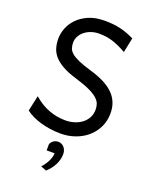

<svg xmlns="http://www.w3.org/2000/svg" viewBox="-176 -819 925 1168"><g transform="rotate(20 287.0 -235.5)"><path d="M468.8 -585.9Q442.4 -600.6 420.2 -610.6Q397.9 -620.6 377 -627.2Q356 -633.8 335 -636.7Q314 -639.6 290.5 -639.6Q261.2 -639.6 237.1 -630.9Q212.9 -622.1 195.3 -607.4Q177.7 -592.8 168.2 -573.7Q158.7 -554.7 158.7 -534.7Q158.7 -514.6 164.3 -498.3Q169.9 -481.9 187 -467.5Q204.1 -453.1 235.8 -439.2Q267.6 -425.3 319.8 -410.2Q368.2 -396 405.5 -377.2Q442.9 -358.4 468.3 -334Q493.7 -309.6 506.8 -278.3Q520 -247.1 520 -207.5Q520 -158.2 500.7 -117.9Q481.4 -77.6 448 -48.6Q414.6 -19.5 370.1 -3.7Q325.7 12.2 275.9 12.2Q240.7 12.2 207.3 7.3Q173.8 2.4 144.3 -6.3Q114.7 -15.1 89.8 -27.1Q64.9 -39.1 46.4 -53.7L68.4 -153.8Q117.2 -111.3 169.2 -92.3Q221.2 -73.2 275.9 -73.2Q305.2 -73.2 332.5 -81.5Q359.9 -89.8 380.9 -105.7Q401.9 -121.6 414.6 -144.8Q427.2 -168 427.2 -197.8Q427.2 -216.8 421.1 -234.1Q415 -251.5 396.5 -268.1Q377.9 -284.7 343.3 -301Q308.6 -317.4 251.5 -334.5Q194.3 -351.6 158.2 -372.1Q122.1 -392.6 101.6 -416.7Q81.1 -440.9 73.5 -468.5Q65.9 -496.1 65.9 -527.3Q65.9 -558.6 78.9 -593.3Q91.8 -627.9 119.6 -657.2Q147.5 -686.5 190.9 -705.8Q234.4 -725.1 295.4 -725.1Q323.7 -725.1 348.4 -722.7Q373 -720.2 396.2 -714.8Q419.4 -709.5 441.9 -701.2Q464.4 -692.9 488.3 -681.2ZM231.9 100.1Q233.4 91.3 238.5 84.7Q243.7 78.1 250.5 73.2Q257.3 68.4 265.4 65.9Q273.4 63.5 281.7 63.5Q292.5 63.5 302 67.9Q311.5 72.3 318.8 80.3Q326.2 88.4 330.3 99.4Q334.5 110.4 334.5 124Q334.5 157.7 318.6 190.9Q302.7 224.1 270.5 253.9L233.9 239.7Q241.7 231.9 250.5 220Q259.3 208 266.6 194.3Q273.9 180.7 278.6 165.8Q283.2 150.9 283.2 137.2H231.9Z"/></g></svg>

Font: Andika Eur
Style: Regular
Weight: 400
Designer: Victor Gaultney, Annie Olsen, Julie Remington, Don Collingsworth, Eric Hays, Becca Hirsbrunner
Foundry: SIL International
Version: Version 5.000